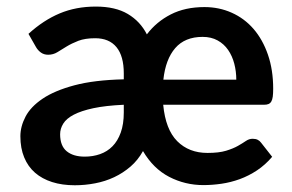

<svg xmlns="http://www.w3.org/2000/svg" viewBox="-20 -542 866 570"><path d="M587 -521Q630.5 -521 668 -504.2Q705.5 -487.5 732.8 -456Q760 -424.5 775.5 -379.5Q791 -334.5 791 -278.5Q791 -264.5 789.8 -255.2Q788.5 -246 785.5 -240.8Q782.5 -235.5 777.2 -233.2Q772 -231 763.5 -231H464.5Q471.5 -157.5 506.2 -122.8Q541 -88 596 -88Q630 -88 651.2 -94.5Q672.5 -101 686.5 -109Q700.5 -117 710 -123.5Q719.5 -130 730 -130Q739 -130 745 -127Q751 -124 755 -118.5L788 -76.5Q767.5 -52.5 743 -36.2Q718.5 -20 691.8 -10.2Q665 -0.5 637.5 3.5Q610 7.5 584 7.5Q529.5 7.5 482.2 -17Q435 -41.5 404.5 -93.5Q389.5 -66.5 367.5 -47.5Q345.5 -28.5 319 -16Q292.5 -3.5 262.5 2.2Q232.5 8 202 8Q164.5 8 134.8 -1.5Q105 -11 84 -29.2Q63 -47.5 51.8 -74.8Q40.5 -102 40.5 -137.5Q40.5 -166.5 55.8 -195.8Q71 -225 106.5 -249Q142 -273 201 -288.8Q260 -304.5 347.5 -306.5V-324Q347.5 -375.5 325.8 -402Q304 -428.5 262.5 -428.5Q232.5 -428.5 212.5 -420.8Q192.5 -413 177.8 -404Q163 -395 150.5 -387.2Q138 -379.5 123 -379.5Q110.5 -379.5 101.5 -386Q92.5 -392.5 87 -402L64.5 -441.5Q109 -482 157.2 -502.2Q205.5 -522.5 264.5 -522.5Q322.5 -522.5 359.5 -500.5Q396.5 -478.5 416 -440Q444.5 -477.5 487 -499.2Q529.5 -521 587 -521ZM347.5 -231Q293.5 -228.5 257.2 -220.8Q221 -213 199 -201.5Q177 -190 167.8 -175Q158.5 -160 158.5 -143.5Q158.5 -109 178 -93Q197.5 -77 231.5 -77Q256 -77 277.2 -84.5Q298.5 -92 314 -107.8Q329.5 -123.5 338.5 -148.5Q347.5 -173.5 347.5 -208ZM581.5 -432.5Q529 -432.5 500.2 -399.2Q471.5 -366 465 -305.5H681.5Q681.5 -330 675.5 -353Q669.5 -376 657.2 -393.8Q645 -411.5 626 -422Q607 -432.5 581.5 -432.5Z"/></svg>

Font: LatoHex
Style: Bold
Weight: 700
Designer: Lukasz Dziedzic
Foundry: tyPoland Lukasz Dziedzic
Version: Version 1.104; Western+Polish opensource